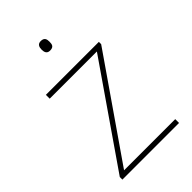

<svg xmlns="http://www.w3.org/2000/svg" viewBox="-216 -805 889 889"><g transform="rotate(-45 228.0 -360.5)"><path d="M227 -721C207 -721 202 -706 202 -690C202 -673 207 -659 227 -659C251 -659 254 -673 254 -690C254 -706 251 -721 227 -721ZM412 0V-25H77L415 -513V-528H68V-503H377L41 -17V0Z"/></g></svg>

Font: Noto Sans Canadian Aboriginal Thin
Style: Regular
Weight: 100
Designer: Monotype Design Team, Typotheque's Kevin King
Foundry: Monotype Imaging Inc.
Version: Version 2.004